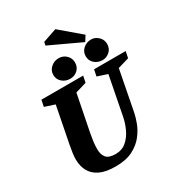

<svg xmlns="http://www.w3.org/2000/svg" viewBox="-225 -1112 1166 1263"><g transform="rotate(-30 358.5 -480.5)"><path d="M282 10Q207 10 162 -12Q117 -34 96.5 -73Q76 -112 76 -161Q76 -184 80 -211Q84 -238 89 -265L143 -541L67 -566L77 -615H394L384 -566L300 -541L245 -264Q239 -233 235.5 -205Q232 -177 232 -148Q232 -108 251.5 -84.5Q271 -61 322 -61Q371 -61 404.5 -90Q438 -119 458 -162.5Q478 -206 486 -248L543 -541L467 -566L477 -615H717L707 -566L622 -541L563 -236Q557 -205 541.5 -163.5Q526 -122 495 -82.5Q464 -43 412.5 -16.5Q361 10 282 10ZM557 -639Q522 -639 497 -660.5Q472 -682 472 -717Q472 -750 497 -772.5Q522 -795 557 -795Q587 -795 611 -772.5Q635 -750 635 -717Q635 -682 611 -660.5Q587 -639 557 -639ZM311 -639Q277 -639 251.5 -660.5Q226 -682 226 -717Q226 -750 251.5 -772.5Q277 -795 311 -795Q344 -795 367.5 -772.5Q391 -750 391 -717Q391 -682 367.5 -660.5Q344 -639 311 -639ZM516 -799 278 -910 283 -935 388 -971 542 -840Z"/></g></svg>

Font: Manuale ExtraBold
Style: Italic
Weight: 800
Italic angle: -11°
Designer: Eduardo Tunni / Pablo Cosgaya
Foundry: Eduardo Tunni / Pablo Cosgaya
Version: Version 1.002